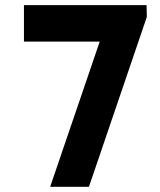

<svg xmlns="http://www.w3.org/2000/svg" viewBox="-20 -720 615 740"><path d="M364.3 -559.6H72.3V-700.2H544.9L545.9 -654.8L322.8 0H173.3Z"/></svg>

Font: Selawik
Style: Bold
Weight: 700
Designer: Aaron Bell
Foundry: Microsoft Corporation
Version: Version 1.01